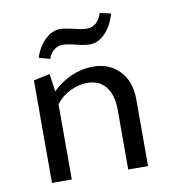

<svg xmlns="http://www.w3.org/2000/svg" viewBox="-73 -690 678 754"><g transform="rotate(-10 265.5 -312.5)"><path d="M457 -266V0H378V-239Q378 -297 352 -330Q326 -363 278 -363Q245 -363 211 -347Q177 -331 153 -300V0H74V-409L139 -423L149 -352Q183 -386 225.5 -404Q268 -422 311 -422Q376 -422 416.5 -380Q457 -338 457 -266ZM108 -493Q121 -535 149.5 -562.5Q178 -590 210 -590Q225 -590 261 -582Q293 -573 316 -573Q336 -573 351.5 -586.5Q367 -600 374 -625L418 -615Q405 -568 377 -539Q349 -510 316 -510Q299 -510 280.5 -514Q262 -518 259 -519Q227 -527 210 -527Q190 -527 174.5 -515Q159 -503 152 -481Z"/></g></svg>

Font: Ysabeau Medium
Style: Regular
Weight: 500
Designer: Christian Thalmann (Catharsis Fonts)
Version: Version 0.003